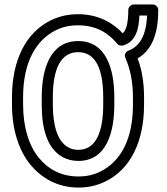

<svg xmlns="http://www.w3.org/2000/svg" viewBox="-20 -810 752 865"><path d="M545 -549C566 -501 579 -443 579 -371V-339C579 -181 523 -82 432 -37C402 -22 370 -15 333 -15C253 -15 195 -50 155 -99C112 -151 84 -234 84 -339V-371C84 -528 141 -629 232 -674C262 -689 295 -696 332 -696C412 -696 468 -662 508 -613C514 -605 526 -603 534 -605C594 -622 606 -684 608 -740H643C638 -651 611 -602 559 -582C547 -577 538 -564 545 -549ZM600 -547C668 -586 693 -665 693 -765C693 -776 683 -790 668 -790H583C572 -790 558 -780 558 -765C558 -709 549 -673 533 -660C486 -710 419 -746 332 -746C288 -746 247 -737 210 -719C97 -664 34 -540 34 -371V-339C34 -225 65 -132 117 -68C165 -10 237 35 333 35C377 35 417 26 454 8C567 -47 629 -170 629 -339V-371C629 -439 619 -496 600 -547ZM333 -85C460 -85 495 -214 495 -339V-372C495 -498 459 -625 332 -625C205 -625 168 -497 168 -372V-339C168 -237 189 -144 261 -103C282 -91 307 -85 333 -85ZM333 -135C315 -135 299 -139 286 -147C241 -173 218 -240 218 -339V-372C218 -498 253 -575 332 -575C411 -575 445 -499 445 -372V-339C445 -213 411 -135 333 -135Z"/></svg>

Font: Asimov
Style: NarOu
Weight: 500
Designer: Google
Version: Version 2.000980; 2014